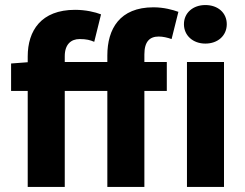

<svg xmlns="http://www.w3.org/2000/svg" viewBox="-20 -742 973 762"><path d="M406 0H553V-381H642V-496H553V-526C553 -577 574 -597 610 -597C626 -597 644 -593 661 -587L688 -695C666 -703 630 -713 589 -713C455 -713 406 -627 406 -522V-496H237V-519C237 -566 262 -587 296 -587C323 -587 338 -583 354 -576L381 -685C358 -694 320 -703 278 -703C143 -703 90 -620 90 -518V-495L24 -490V-381H90V0H237V-381H406ZM722 0H869V-496H722ZM795 -569C845 -569 880 -601 880 -646C880 -691 845 -722 795 -722C746 -722 710 -691 710 -646C710 -601 746 -569 795 -569Z"/></svg>

Font: Giro Sans Regular
Style: Bold
Weight: 700
Designer: Paul D. Hunt
Foundry: Adobe Systems Incorporated
Version: Version 1.000;PS 1.0;hotconv 1.0.88;makeotf.lib2.5.647800